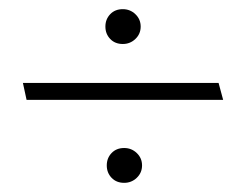

<svg xmlns="http://www.w3.org/2000/svg" viewBox="-20 -473 537 419"><path d="M248 -377Q264 -377 275.5 -388Q287 -399 287 -415Q287 -431 275.5 -442Q264 -453 248 -453Q231 -453 220.5 -442Q210 -431 210 -415Q210 -399 220.5 -388Q231 -377 248 -377ZM457 -292H30L38 -255H467ZM251 -74Q267 -74 278.5 -85Q290 -96 290 -112Q290 -128 278.5 -139Q267 -150 251 -150Q234 -150 223.5 -139Q213 -128 213 -112Q213 -96 223.5 -85Q234 -74 251 -74Z"/></svg>

Font: Catamaran Thin
Style: Regular
Weight: 100
Designer: Pria Ravichandran
Version: Version 2.000